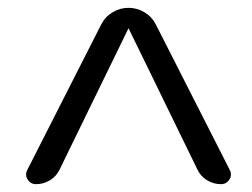

<svg xmlns="http://www.w3.org/2000/svg" viewBox="-20 -750 642 490"><path d="M72 -280Q58 -280 50.5 -292Q43 -304 50 -317L238 -687Q248 -707 267 -718.5Q286 -730 308 -730Q330 -730 349 -718.5Q368 -707 378 -687L566 -317Q573 -304 565.5 -292Q558 -280 544 -280Q525 -280 508.5 -290Q492 -300 484 -317L308 -678V-679V-678L132 -317Q124 -300 107.5 -290Q91 -280 72 -280Z"/></svg>

Font: Rounded Mplus 1c
Style: Regular
Weight: 400
Version: Version 1.059.20150529